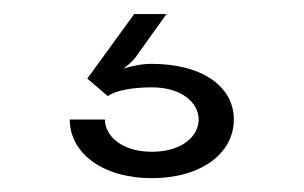

<svg xmlns="http://www.w3.org/2000/svg" viewBox="-20 -45 432 273"><path d="M170.8 -25 104.2 66.7 133.3 91.7C145 83.3 169.2 79.2 195.8 79.2C239.2 79.2 262.5 101.7 262.5 125C262.5 148.3 239.2 170.8 195.8 170.8C153.3 170.8 129.2 148.3 129.2 125H79.2C79.2 172.5 125.8 208.3 195.8 208.3C266.7 208.3 312.5 172.5 312.5 125C312.5 77.5 266.7 45.8 195.8 45.8C180 45.8 166.7 49.2 155.8 52.5C163.3 46.7 170.8 40 175 33.3L216.7 -25Z"/></svg>

Font: BoonHome
Style: Book
Weight: 400
Designer: Sungsit Sawaiwan
Foundry: Sungsit Sawaiwan
Version: Version 0.2